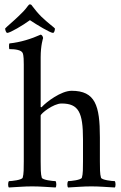

<svg xmlns="http://www.w3.org/2000/svg" viewBox="-20 -832 540 855"><path d="M85.9 -544.9V-113.3C85.9 -84 85.9 -56.6 81.1 -41C78.1 -30.3 31.2 -25.4 19.5 -25.4C15.6 -20.5 14.6 -2 19.5 2.9C59.6 1 85 -2 123 -2C161.1 -2 187.5 1 227.5 2.9C232.4 -2 231.4 -20.5 227.5 -25.4C215.8 -25.4 168.9 -30.3 166 -41C161.1 -56.6 161.1 -84 161.1 -113.3V-317.4C161.1 -326.2 217.8 -371.1 253.9 -371.1C330.1 -371.1 349.6 -332 349.6 -210.9V-113.3C349.6 -84 349.6 -56.6 344.7 -41C341.8 -30.3 294.9 -25.4 283.2 -25.4C279.3 -20.5 278.3 -2 283.2 2.9C323.2 1 348.6 -2 386.7 -2C424.8 -2 451.2 1 491.2 2.9C496.1 -2 495.1 -20.5 491.2 -25.4C479.5 -25.4 432.6 -30.3 429.7 -41C424.8 -56.6 424.8 -84 424.8 -113.3V-220.7C424.8 -362.3 404.3 -427.7 298.8 -427.7C252 -427.7 186.5 -377.9 167 -356.4C166 -355.5 165 -354.5 164.1 -354.5C162.1 -354.5 161.1 -355.5 161.1 -356.4V-577.1C161.1 -630.9 171.9 -662.1 171.9 -662.1C171.9 -668.9 166 -677.7 161.1 -677.7C120.1 -659.2 71.3 -643.6 22.5 -638.7C18.6 -637.7 20.5 -613.3 21.5 -613.3C48.8 -613.3 75.2 -609.4 81.1 -595.7C85.9 -584 85.9 -557.6 85.9 -544.9ZM215.8 -685.5C221.7 -685.5 224.6 -697.3 224.6 -705.1C223.6 -708 193.4 -729.5 164.1 -757.8C149.4 -772.5 135.7 -789.1 124 -804.7C121.1 -809.6 118.2 -812.5 113.3 -812.5C109.4 -812.5 108.4 -810.5 103.5 -804.7C91.8 -788.1 77.1 -773.4 62.5 -759.8C36.1 -734.4 10.7 -713.9 2.9 -705.1C2.9 -701.2 5.9 -685.5 12.7 -685.5C24.4 -685.5 83 -719.7 113.3 -742.2C143.6 -721.7 204.1 -685.5 215.8 -685.5Z"/></svg>

Font: Crimson
Style: Roman
Weight: 400
Version: Version 0.2